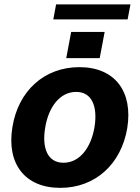

<svg xmlns="http://www.w3.org/2000/svg" viewBox="-20 -866 652 896"><path d="M588.8 -845.5H241.8L228.7 -775.6H575.6ZM312.1 -717 289.1 -594.8H445.3L468.4 -717ZM261.4 10.7C425.8 10.7 546.2 -101.6 573.9 -268.5C601.2 -438.2 516.7 -552.6 350.5 -552.6C185.4 -552.6 65 -440.7 38 -273.1C9.9 -103.7 94.5 10.7 261.4 10.7ZM276.3 -106.5C201.7 -106.5 175.1 -175.4 190.7 -269.2C206 -365.4 258.5 -437.1 335.6 -437.1C409.8 -437.1 436.1 -367.9 421.2 -273.8C405.2 -177.6 352.6 -106.5 276.3 -106.5Z"/></svg>

Font: TID UI
Style: Bold Italic
Weight: 700
Italic angle: -9.39999°
Designer: The TID Project Authors
Foundry: Bakken & Bæck
Version: Version 1.001;hotconv 1.0.109;makeotfexe 2.5.65596